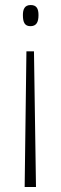

<svg xmlns="http://www.w3.org/2000/svg" viewBox="-20 -616 242 763"><path d="M133 -556C133 -582 125 -596 102 -596C77 -596 71 -578 71 -556C71 -526 79 -512 101 -512C124 -512 133 -527 133 -556ZM85 -412 78 127H123L115 -412Z"/></svg>

Font: Noto Sans Malayalam UI ExtraCondensed ExtraLight
Style: Regular
Weight: 200
Width: 2
Designer: Jelle Bosma - Monotype Design Team
Foundry: Monotype Imaging Inc.
Version: Version 2.104